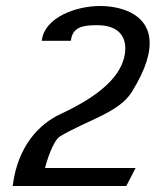

<svg xmlns="http://www.w3.org/2000/svg" viewBox="-20 -610 519 640"><path d="M23 5 22 10H401L432 -50H130C135 -70 156 -141 181 -156C270 -209 377 -235 419 -303C516 -458 481 -536 414 -569C383 -584 347 -590 314 -590C231 -590 131 -551 120 -479L119 -474H216L217 -479C224 -523 263 -526 305 -526C370 -526 406 -492 396 -429C385 -360 320 -294 182 -230C109 -196 40 -122 23 5Z"/></svg>

Font: Charger Sport
Style: DfBdObl
Weight: 400
Designer: Jasper
Foundry: Cannot Into Space Fonts
Version: Version 1.1